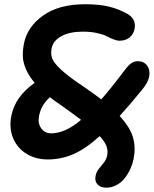

<svg xmlns="http://www.w3.org/2000/svg" viewBox="-20 -721 718 897"><path d="M203.1 23.9Q147.5 23.9 104.5 -2Q61.5 -27.8 41.5 -75.2Q21.5 -122.6 33.2 -181.2Q51.3 -270.5 142.1 -334Q114.7 -366.2 101.1 -398.2Q87.4 -430.2 86.7 -458.3Q85.9 -486.3 91.8 -517.1Q107.4 -595.7 181.4 -648.4Q255.4 -701.2 377.9 -701.2Q444.8 -701.2 490.7 -689.7Q536.6 -678.2 576.2 -655.8Q617.2 -631.3 608.9 -586.9Q604.5 -562 585.9 -546.4Q567.4 -530.8 539.1 -530.8Q525.9 -530.8 509.5 -537.4Q493.2 -543.9 477.8 -552Q462.4 -560.1 432.9 -566.7Q403.3 -573.2 367.2 -573.2Q305.7 -573.2 266.8 -552Q228 -530.8 221.2 -495.1Q215.8 -468.3 224.4 -446.8Q232.9 -425.3 267.1 -393.8Q301.3 -362.3 371.1 -315.9Q425.8 -278.3 453.1 -256.8Q493.2 -301.3 564 -395Q579.6 -416 593.3 -425.5Q606.9 -435.1 625 -435.1Q652.3 -435.1 667.5 -414.3Q682.6 -393.6 676.8 -361.8Q670.9 -334.5 643.1 -300.8Q585 -229.5 539.1 -179.2Q588.9 -124.5 601.8 -77.4Q614.7 -30.3 604 22Q599.1 45.4 588.9 68.1Q578.6 90.8 563.2 110.8Q547.9 130.9 525.1 143.3Q502.4 155.8 476.1 155.8Q448.7 155.8 435.1 140.1Q421.4 124.5 426.8 100.1Q430.2 81.5 441.9 67.4Q453.6 53.2 465.3 38.6Q477.1 23.9 481 3.9Q484.9 -17.6 477.5 -38.1Q470.2 -58.6 445.8 -85Q378.9 -24.9 322 -0.5Q265.1 23.9 203.1 23.9ZM162.1 -178.2Q155.8 -145 172.6 -121.6Q189.5 -98.1 219.2 -98.1Q284.7 -98.1 358.9 -161.1Q324.7 -187 258.8 -233.9Q235.4 -249.5 212.9 -267.1Q189.9 -245.1 178.7 -225.1Q167.5 -205.1 162.1 -178.2Z"/></svg>

Font: Shantell Sans Irregular Bouncy
Style: Italic
Weight: 600
Italic angle: -11.31°
Designer: Stephen Nixon, Anya Danilova, Shantell Martin
Foundry: Arrow Type
Version: Version 1.006;[9816181b4]